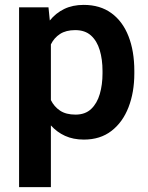

<svg xmlns="http://www.w3.org/2000/svg" viewBox="-20 -558 602 781"><path d="M526.4 -269.5V-259.3Q526.4 -182.6 502.7 -121.6Q479 -60.5 433.3 -25.4Q387.7 9.8 321.3 9.8Q277.8 9.8 244.6 -5.4Q211.4 -20.5 187 -47.9V203.1H57.6V-528.3H177.2L182.6 -474.6Q207 -504.9 241.2 -521.5Q275.4 -538.1 320.3 -538.1Q387.2 -538.1 433.1 -504.6Q479 -471.2 502.7 -410.6Q526.4 -350.1 526.4 -269.5ZM397 -259.3V-269.5Q397 -316.4 385.7 -354Q374.5 -391.6 350.1 -413.6Q325.7 -435.5 286.1 -435.5Q248.5 -435.5 224.4 -419.9Q200.2 -404.3 187 -377.4V-150.9Q200.2 -124 224.4 -107.9Q248.5 -91.8 287.1 -91.8Q326.7 -91.8 350.8 -114.7Q375 -137.7 386 -175.8Q397 -213.9 397 -259.3Z"/></svg>

Font: Vazirmatn FD SemiBold
Style: Regular
Weight: 600
Designer: Saber Rastikerdar
Foundry: Saber Rastikerdar
Version: Version 33.001